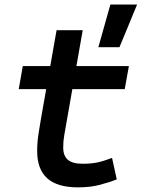

<svg xmlns="http://www.w3.org/2000/svg" viewBox="-20 -805 626 835"><path d="M407.7 -599.6 460 -785.2H576.2L499.5 -599.6ZM318.8 9.8Q229.5 9.8 185.5 -29.5Q141.6 -68.8 141.6 -147.9Q141.6 -168.9 143.3 -188.5Q145 -208 148.9 -232.2Q152.8 -256.3 158.7 -291.5L226.1 -673.8H339.8L272.5 -291.5Q264.2 -243.2 259.5 -217.3Q254.9 -191.4 254.9 -163.6Q254.9 -127 275.4 -109.9Q295.9 -92.8 339.4 -92.8Q375.5 -92.8 402.6 -98.4Q429.7 -104 467.3 -118.2L487.8 -24.9Q451.7 -10.7 411.4 -0.5Q371.1 9.8 318.8 9.8ZM61.5 -417.5 79.1 -517.6H540.5L522.5 -417.5Z"/></svg>

Font: Cascadia Mono Medium
Style: Italic
Weight: 500
Italic angle: -10°
Monospace: yes
Designer: Aaron Bell
Foundry: Saja Typeworks
Version: Version 2407.024